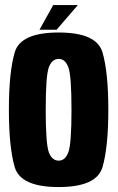

<svg xmlns="http://www.w3.org/2000/svg" viewBox="-20 -732 466 756"><path d="M211 4.5Q61 4.5 38 -73.8Q15 -152 15 -300Q15 -448 38 -526Q61 -604 211 -604Q360.5 -604 383.5 -526Q406.5 -448 406.5 -300Q406.5 -152 383.5 -73.8Q360.5 4.5 211 4.5ZM211 -99.5Q237 -99.5 249.2 -132.8Q261.5 -166 261.5 -299.5Q261.5 -433.5 249.2 -466.8Q237 -500 211 -500Q184.5 -500 172.2 -466.8Q160 -433.5 160 -299.5Q160 -166 172.2 -132.8Q184.5 -99.5 211 -99.5ZM135.5 -615 189.5 -712H286.5L203 -615Z"/></svg>

Font: Anybody Condensed Regular
Style: Bold
Weight: 700
Width: 3
Designer: Tyler Finck
Foundry: Etcetera Type Company
Version: Version 1.010; ttfautohint (v1.8.3) -l 8 -r 50 -G 200 -x 14 